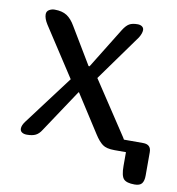

<svg xmlns="http://www.w3.org/2000/svg" viewBox="-73 -568 695 753"><g transform="rotate(10 274.5 -191.5)"><path d="M53 -478Q53 -490 63 -496Q73 -502 85 -502Q115 -502 133.5 -490Q152 -478 167 -452L254 -307H258L358 -469Q370 -488 382 -495Q394 -502 415 -502Q426 -502 433 -497Q440 -492 440 -483Q440 -470 429 -452L296 -267L436 -55Q448 -36 448 -26Q448 0 411 0Q379 0 363.5 -11.5Q348 -23 332 -48L235 -199H233L120 -29Q110 -13 97 -6.5Q84 0 62 0Q50 0 42.5 -5Q35 -10 35 -20Q35 -33 48 -50L194 -244L67 -439Q53 -461 53 -478ZM411 -47H517Q549 -47 549 -16V77Q549 98 541 108.5Q533 119 512 119Q480 119 468.5 106.5Q457 94 457 55V0H411Z"/></g></svg>

Font: Marmelad for Arash.Academy
Style: Regular
Weight: 400
Designer: Manvel Shmavonyan
Foundry: Cyreal
Version: Version 1.110;Glyphs 3.2 (3202)